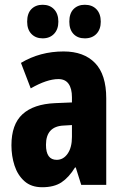

<svg xmlns="http://www.w3.org/2000/svg" viewBox="-20 -776 520 806"><path d="M247 -560Q332 -560 379 -511.5Q426 -463 426 -363V0H321L298 -73H295Q269 -31 238 -10.5Q207 10 157 10Q111 10 82.5 -15.5Q54 -41 41 -81Q28 -121 28 -166Q28 -254 74.5 -296.5Q121 -339 211 -343L282 -346V-368Q282 -404 268 -424Q254 -444 225 -444Q177 -444 109 -405L68 -512Q148 -560 247 -560ZM248 -249Q173 -246 173 -168Q173 -105 218 -105Q246 -105 264 -131Q282 -157 282 -201V-251ZM94 -685Q94 -720 112 -738Q130 -756 159 -756Q189 -756 207 -737Q225 -718 225 -685Q225 -653 207 -634Q189 -615 159 -615Q130 -615 112 -633.5Q94 -652 94 -685ZM271 -685Q271 -720 289 -738Q307 -756 336 -756Q367 -756 385 -737Q403 -718 403 -685Q403 -653 385 -634Q367 -615 336 -615Q306 -615 288.5 -633.5Q271 -652 271 -685Z"/></svg>

Font: Noto Sans Gurmukhi ExtraCondensed ExtraBold
Style: Regular
Weight: 800
Width: 2
Designer: Jelle Bosma - Monotype Design Team
Foundry: Monotype Imaging Inc.
Version: Version 2.004; ttfautohint (v1.8.4.7-5d5b)